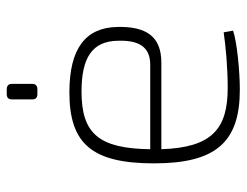

<svg xmlns="http://www.w3.org/2000/svg" viewBox="-101 -619 732 570"><g transform="rotate(-90 265.0 -334.0)"><path d="M271 -589H285C295 -589 301 -594 301 -604V-665C301 -675 295 -680 285 -680H271C260 -680 255 -675 255 -665V-604C255 -594 260 -589 271 -589ZM289 -24C167 -24 112 -71 107 -221H364C442 -221 472 -266 470 -352C468 -446 406 -494 276 -494C125 -494 65 -429 65 -243C65 -59 128 12 284 12C337 12 423 4 459 -8L454 -36C413 -30 351 -24 289 -24ZM278 -458C379 -458 428 -426 429 -350C431 -291 413 -254 358 -254H107C109 -406 153 -458 278 -458Z"/></g></svg>

Font: Exo 2 Extra Light
Style: Regular
Weight: 250
Designer: Natanael Gama
Version: Version 1.001;PS 001.001;hotconv 1.0.88;makeotf.lib2.5.64775